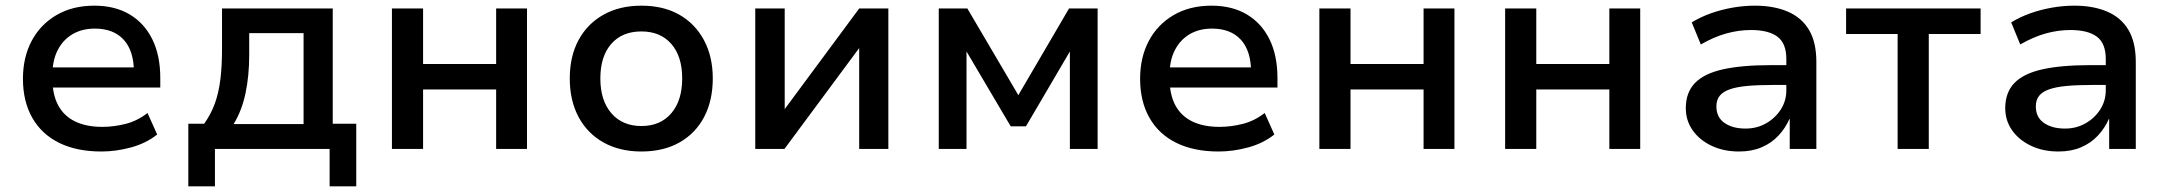

<svg xmlns="http://www.w3.org/2000/svg" viewBox="-20 -526 7650 678"><path d="M338 9Q251 9 189 -21.5Q127 -52 94 -110Q61 -168 61 -248Q61 -323 91.5 -381Q122 -439 179 -472.5Q236 -506 313 -506Q386 -506 438 -475Q490 -444 518 -387Q546 -330 546 -251V-217H146V-288H471L453 -270Q453 -346 417 -385.5Q381 -425 315 -425Q270 -425 236.5 -405.5Q203 -386 184 -349.5Q165 -313 165 -261V-250Q165 -192 185.5 -154Q206 -116 245.5 -97Q285 -78 341 -78Q382 -78 423.5 -88.5Q465 -99 501 -127L535 -51Q496 -20 443 -5.5Q390 9 338 9Z M645 132V-89H701Q725 -123 738.5 -160Q752 -197 758 -244Q764 -291 764 -353V-496H1155V-89H1238V132H1144V0H739V132ZM805 -88H1052V-409H860V-331Q860 -259 847 -197Q834 -135 805 -88Z M1364 0V-496H1474V-300H1732V-496H1841V0H1732V-210H1474V0Z M2245 9Q2168 9 2111 -23Q2054 -55 2023 -113Q1992 -171 1992 -249Q1992 -327 2023 -384.5Q2054 -442 2111 -474Q2168 -506 2245 -506Q2323 -506 2379 -474Q2435 -442 2466 -384Q2497 -326 2497 -249Q2497 -171 2466.5 -113Q2436 -55 2379.5 -23Q2323 9 2245 9ZM2245 -81Q2312 -81 2350.5 -126Q2389 -171 2389 -249Q2389 -327 2350.5 -371Q2312 -415 2245 -415Q2177 -415 2138.5 -371Q2100 -327 2100 -249Q2100 -171 2139 -126Q2178 -81 2245 -81Z M2647 0V-496H2751V-134H2746L3014 -496H3117V0H3014V-363H3019L2750 0Z M3295 0V-496H3396L3576 -190L3755 -496H3856V0H3758V-351H3762L3603 -80H3549L3389 -351H3393V0Z M4283 9Q4196 9 4134 -21.5Q4072 -52 4039 -110Q4006 -168 4006 -248Q4006 -323 4036.5 -381Q4067 -439 4124 -472.5Q4181 -506 4258 -506Q4331 -506 4383 -475Q4435 -444 4463 -387Q4491 -330 4491 -251V-217H4091V-288H4416L4398 -270Q4398 -346 4362 -385.5Q4326 -425 4260 -425Q4215 -425 4181.5 -405.5Q4148 -386 4129 -349.5Q4110 -313 4110 -261V-250Q4110 -192 4130.5 -154Q4151 -116 4190.5 -97Q4230 -78 4286 -78Q4327 -78 4368.5 -88.5Q4410 -99 4446 -127L4480 -51Q4441 -20 4388 -5.5Q4335 9 4283 9Z M4639 0V-496H4749V-300H5007V-496H5116V0H5007V-210H4749V0Z M5295 0V-496H5405V-300H5663V-496H5772V0H5663V-210H5405V0Z M6121 9Q6067 9 6024.5 -11Q5982 -31 5957.5 -65.5Q5933 -100 5933 -144Q5933 -199 5965 -232.5Q5997 -266 6063.5 -281Q6130 -296 6234 -296H6304V-226H6239Q6187 -226 6149.5 -222.5Q6112 -219 6088 -210.5Q6064 -202 6052.5 -187.5Q6041 -173 6041 -150Q6041 -112 6069.5 -92Q6098 -72 6144 -72Q6184 -72 6216.5 -90.5Q6249 -109 6268.5 -139.5Q6288 -170 6288 -207V-318Q6288 -373 6256.5 -396.5Q6225 -420 6163 -420Q6120 -420 6076.5 -408Q6033 -396 5986 -369L5954 -447Q5985 -466 6021.5 -479Q6058 -492 6098 -499Q6138 -506 6177 -506Q6244 -506 6293 -485Q6342 -464 6368 -420.5Q6394 -377 6394 -307V0H6300V-106H6299Q6285 -74 6260.5 -47.5Q6236 -21 6201 -6Q6166 9 6121 9Z M6681 0V-406H6499V-496H6974V-406H6791V0Z M7249 9Q7195 9 7152.5 -11Q7110 -31 7085.5 -65.5Q7061 -100 7061 -144Q7061 -199 7093 -232.5Q7125 -266 7191.5 -281Q7258 -296 7362 -296H7432V-226H7367Q7315 -226 7277.5 -222.5Q7240 -219 7216 -210.5Q7192 -202 7180.5 -187.5Q7169 -173 7169 -150Q7169 -112 7197.5 -92Q7226 -72 7272 -72Q7312 -72 7344.5 -90.5Q7377 -109 7396.5 -139.5Q7416 -170 7416 -207V-318Q7416 -373 7384.5 -396.5Q7353 -420 7291 -420Q7248 -420 7204.5 -408Q7161 -396 7114 -369L7082 -447Q7113 -466 7149.5 -479Q7186 -492 7226 -499Q7266 -506 7305 -506Q7372 -506 7421 -485Q7470 -464 7496 -420.5Q7522 -377 7522 -307V0H7428V-106H7427Q7413 -74 7388.5 -47.5Q7364 -21 7329 -6Q7294 9 7249 9Z"/></svg>

Font: Nunito Sans 8pt SemiBold
Style: Regular
Weight: 600
Version: Version 3.101;gftools[0.9.27]